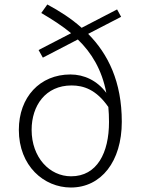

<svg xmlns="http://www.w3.org/2000/svg" viewBox="-20 -823 635 856"><path d="M297 -37C201 -37 121 -121 121 -244C121 -352 183 -442 299 -442C352 -442 409 -424 463 -346C465 -325 466 -303 466 -279C466 -142 413 -37 297 -37ZM520 -748 502 -781 344 -699C297 -741 245 -774 191 -803L164 -765C212 -737 257 -708 297 -675L152 -600L171 -566L327 -647C388 -588 434 -513 454 -409C413 -464 355 -491 294 -491C158 -491 64 -390 64 -244C64 -83 176 13 296 13C431 13 523 -103 523 -280C523 -459 462 -582 373 -672Z"/></svg>

Font: Source Han Sans SC Light
Style: Regular
Weight: 300
Designer: Ryoko NISHIZUKA (kana & ideographs); Paul D. Hunt (Latin, Greek & Cyrillic); Wenlong ZHANG (bopomofo); Sandoll Communica
Foundry: Adobe Systems Incorporated
Version: Version 1.004;PS 1.004;hotconv 1.0.82;makeotf.lib2.5.63406